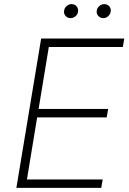

<svg xmlns="http://www.w3.org/2000/svg" viewBox="-20 -915 628 935"><path d="M59.7 0 180.4 -727.3H585.2L578.1 -686.1H217.7L168 -384.6H506.7L499.6 -343.4H160.9L111.2 -41.2H480.1L473 0ZM323.5 -826.7Q308.6 -826.7 299 -837.9Q289.4 -849.1 292.3 -864.3Q294.4 -877.1 305 -886Q315.7 -894.9 328.1 -894.9Q344.1 -894.9 353.3 -883.9Q362.6 -872.9 359.7 -856.9Q358.3 -845.2 347.7 -835.9Q337 -826.7 323.5 -826.7ZM482.6 -826.7Q467.7 -826.7 458.1 -838.1Q448.5 -849.4 451.3 -864.3Q453.5 -876.8 464.1 -885.8Q474.8 -894.9 487.2 -894.9Q503.2 -894.9 512.6 -883.7Q522 -872.5 518.8 -856.9Q516.3 -844.5 506.2 -835.6Q496.1 -826.7 482.6 -826.7Z"/></svg>

Font: Inter UI Extra Light
Style: Italic
Weight: 200
Italic angle: -9.39999°
Designer: Rasmus Andersson
Foundry: rsms
Version: 3.2;8d6f07862